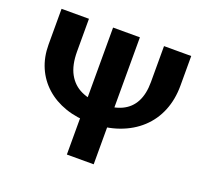

<svg xmlns="http://www.w3.org/2000/svg" viewBox="-115 -796 1006 935"><g transform="rotate(20 388.0 -329.0)"><path d="M376 -184Q303 -184 243.5 -204.5Q184 -225 141 -263.5Q98 -302 75 -355Q52 -408 52 -473V-658H194V-489Q194 -418 218.5 -373.5Q243 -329 287.5 -308.5Q332 -288 391 -288Q455 -288 497.5 -308Q540 -328 561.5 -369Q583 -410 583 -471V-658H724V-504Q724 -433 700 -374Q676 -315 630 -272.5Q584 -230 519.5 -207Q455 -184 376 -184ZM319 0V-658H458V0Z"/></g></svg>

Font: Ysabeau Office ExtraBold
Style: Regular
Weight: 800
Designer: Christian Thalmann (Catharsis Fonts)
Version: Version 2.001;gftools[0.9.30]; featfreeze: tnum,lnum,ss02